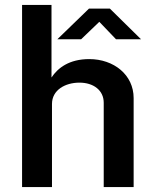

<svg xmlns="http://www.w3.org/2000/svg" viewBox="-20 -763 629 783"><path d="M70 0H192V-339C192 -396 246 -426 304 -426C361 -426 403 -395 403 -344V0H525V-363C525 -458 444 -522 344 -522C262 -522 216 -486 190 -447V-743H70ZM453 -603H555L428 -728H343L214 -603H311L385 -674Z"/></svg>

Font: United Sans SemiBold
Style: Regular
Weight: 600
Designer: Pablo Impallari, Rodrigo Fuenzalida (Modified by Dan O. Williams)
Version: Version 1.000;PS 001.000;hotconv 1.0.88;makeotf.lib2.5.64775